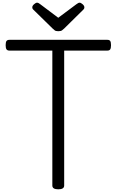

<svg xmlns="http://www.w3.org/2000/svg" viewBox="-20 -1392 867 1427"><path d="M413 15Q369 15 369 -13V-1016H50Q35 -1016 28.5 -1025Q22 -1034 22 -1056Q22 -1079 28.5 -1087.5Q35 -1096 50 -1096H778Q793 -1096 799 -1087.5Q805 -1079 805 -1056Q805 -1034 799 -1025Q793 -1016 778 -1016H457V-13Q457 1 446 8Q435 15 413 15ZM572 -1372Q581 -1372 594 -1360.5Q607 -1349 607 -1338Q607 -1336 606.5 -1332Q606 -1328 601 -1322L457 -1180Q450 -1174 441.5 -1167Q433 -1160 413 -1160Q394 -1160 386 -1167Q378 -1174 371 -1180L226 -1322Q221 -1328 220.5 -1332Q220 -1336 220 -1338Q220 -1349 233 -1360.5Q246 -1372 255 -1372Q262 -1372 267.5 -1368.5Q273 -1365 280 -1360L413 -1260L547 -1360Q555 -1365 560 -1368.5Q565 -1372 572 -1372Z"/></svg>

Font: Playwrite FR Moderne
Style: Regular
Weight: 400
Designer: Veronika Burian, José Scaglione
Foundry: TypeTogether
Version: Version 1.002